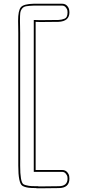

<svg xmlns="http://www.w3.org/2000/svg" viewBox="-20 -815 470 1029"><path d="M352 142Q352 193 294 193L206 194H175V193Q145 193 133 191Q111 188 99 180Q78 165 78 73V0V-190V-221V-231V-301V-369V-381V-392V-602V-639Q78 -652 77.5 -673.5Q77 -695 77 -703Q77 -759 92 -776.5Q107 -794 162 -795H175H206H312Q330 -795 340 -783.5Q350 -772 351 -760L352 -749Q352 -701 294 -698L195 -697L171 -698V-620V-610V-392V-371V-301V-231V-210V8V19V96H206H312Q330 96 340 107.5Q350 119 351 130ZM342 142Q342 137 341 131Q340 125 332.5 115.5Q325 106 312 106H161V-708L195 -707L294 -708Q304 -709 310 -710Q316 -711 325 -714.5Q334 -718 338 -726.5Q342 -735 342 -749Q342 -754 341 -760Q340 -766 332.5 -775.5Q325 -785 312 -785H162Q134 -784 120 -781.5Q106 -779 98 -768.5Q90 -758 88.5 -745Q87 -732 87 -703Q87 -695 87.5 -674Q88 -653 88 -639V73Q88 159 105 172Q115 178 135 181Q146 183 175 183H185V184H206L294 183Q342 183 342 142Z"/></svg>

Font: Soda Fountain
Style: Outline
Weight: 400
Version: Version 1.0